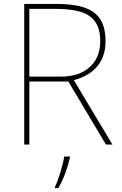

<svg xmlns="http://www.w3.org/2000/svg" viewBox="-20 -734 617 975"><path d="M262 -714H103V0H129V-320H327L518 0H551L355 -327C456 -354 516 -419 516 -525C516 -673 427 -714 262 -714ZM257 -689C413 -689 489 -652 489 -524C489 -410 408 -345 292 -345H129V-689ZM335 67V61H306C300 104 275 185 259 215V221H276C304 174 323 119 335 67Z"/></svg>

Font: Noto Sans Georgian Thin
Style: Regular
Weight: 100
Designer: Monotype Design Team, Akaki Razmadze
Foundry: Google LLC
Version: Version 2.005